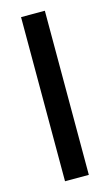

<svg xmlns="http://www.w3.org/2000/svg" viewBox="-99 -639 388 678"><g transform="rotate(-15 95.0 -300.0)"><path d="M51.5 0V-600H138.5V0Z"/></g></svg>

Font: Big Shoulders Display Thin SemiBold
Style: Regular
Weight: 600
Version: Version 2.002